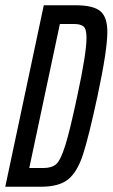

<svg xmlns="http://www.w3.org/2000/svg" viewBox="-22 -708 427 728"><path d="M144 -688H265Q331 -688 358 -666Q385 -644 385 -587Q385 -518 348 -345Q314 -187 292.5 -121.5Q271 -56 236.5 -28Q202 0 134 0H-2ZM271 -344Q306 -506 306 -565Q306 -598 295 -607.5Q284 -617 258 -617H205L89 -71H143Q175 -71 191.5 -86Q208 -101 225.5 -156.5Q243 -212 271 -344Z"/></svg>

Font: Saira Ultra Condensed Medium
Style: Italic
Weight: 500
Width: 1
Italic angle: -12°
Designer: Hector Gatti with collaboration of the Omnibus-Type team
Foundry: Omnibus-Type
Version: Version 1.001; ttfautohint (v1.8)